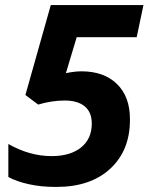

<svg xmlns="http://www.w3.org/2000/svg" viewBox="-20 -734 591 764"><path d="M304.2 -450.2Q393.6 -450.2 445.3 -399.9Q497.1 -349.6 497.1 -259.8Q497.1 -258.3 497.1 -256.8Q497.1 -135.3 418.7 -62.7Q340.3 9.8 204.6 9.8Q202.1 9.8 199.2 9.8Q143.1 9.8 93.8 -1.2Q44.4 -12.2 13.2 -29.8V-161.1Q98.1 -112.8 185.1 -112.8Q259.8 -112.8 302.5 -147.2Q345.2 -181.6 345.2 -242.2Q345.2 -287.6 317.1 -310.8Q289.1 -334 237.5 -334Q186 -334 131.8 -317.9L81.1 -356L182.1 -713.9H550.8L523.9 -585.9H285.2L242.2 -442.9Q277.3 -450.2 304.2 -450.2Z"/></svg>

Font: Open Sans Hebrew
Style: Bold Italic
Weight: 700
Italic angle: -12°
Foundry: Ascender Corporation, Yanek Iontef
Version: Version 2.001;PS 002.001;hotconv 1.0.70;makeotf.lib2.5.58329